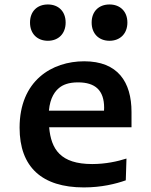

<svg xmlns="http://www.w3.org/2000/svg" viewBox="-20 -806 660 838"><path d="M239.5 -423.5C254.5 -435.5 279 -446.5 320.5 -446.5C396 -446.5 434.5 -411.5 434.5 -335.5C434.5 -331 434.5 -327 434 -323H193.5C198.5 -381 221.5 -409.5 239.5 -423.5ZM65.5 -248.5C65.5 -77 163 12 346 12C423 12 485.5 -3.5 529 -19L532 -114C493 -101.5 440.5 -90 382.5 -90C243.5 -90 203 -155 194.5 -250.5H554V-317C554 -448.5 494 -538.5 347.5 -538.5C207 -538.5 65.5 -454.5 65.5 -248.5ZM111 -707.5C111 -659 142.5 -628 189 -628C235 -628 266.5 -659 266.5 -707.5C266.5 -756.5 235 -786.5 189 -786.5C142.5 -786.5 111 -756.5 111 -707.5ZM380 -707.5C380 -659 411.5 -628 458 -628C504 -628 536 -659 536 -707.5C536 -756.5 504 -786.5 458 -786.5C411.5 -786.5 380 -756.5 380 -707.5Z"/></svg>

Font: Monaspace Argon SemiBold
Style: Regular
Weight: 600
Designer: Riley Cran & the Lettermatic Team
Foundry: Lettermatic
Version: Version 1.000 (Monaspace Argon)